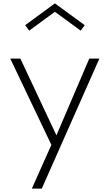

<svg xmlns="http://www.w3.org/2000/svg" viewBox="-20 -860 652 1140"><path d="M169 260 285 0 41 -512H101L315 -56.5L510 -512H570L228 260ZM153 -678 129.5 -710.5 306 -840 483 -710.5 459 -678 306 -790Z"/></svg>

Font: Spartan Thin Light
Style: Regular
Weight: 300
Version: Version 1.004